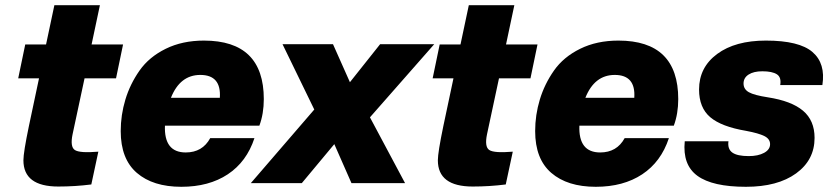

<svg xmlns="http://www.w3.org/2000/svg" viewBox="-20 -704 3200 738"><path d="M259 -188Q249 -140 267.5 -127.5Q286 -115 358 -121L331 5Q269 13 204 13Q70 13 70 -88Q70 -118 91 -219L130 -403H50L77 -533H157L189 -684H364L332 -533H453L426 -403H305Z M764 -548Q994 -548 994 -323Q994 -267 977 -221H614Q610 -118 694 -118Q758 -118 788 -173H958Q928 -82 855.5 -34Q783 14 677 14Q568 14 506 -39.5Q444 -93 444 -200Q444 -262 462 -321.5Q480 -381 516.5 -433Q553 -485 617 -516.5Q681 -548 764 -548ZM637 -328H825Q831 -416 750 -416Q672 -416 637 -328Z M1649 -534 1402 -253 1537 0H1331L1265 -150L1140 0H944L1188 -283L1066 -534H1260L1325 -388L1441 -534Z M1852 -188Q1842 -140 1860.5 -127.5Q1879 -115 1951 -121L1924 5Q1862 13 1797 13Q1663 13 1663 -88Q1663 -118 1684 -219L1723 -403H1643L1670 -533H1750L1782 -684H1957L1925 -533H2046L2019 -403H1898Z M2357 -548Q2587 -548 2587 -323Q2587 -267 2570 -221H2207Q2203 -118 2287 -118Q2351 -118 2381 -173H2551Q2521 -82 2448.5 -34Q2376 14 2270 14Q2161 14 2099 -39.5Q2037 -93 2037 -200Q2037 -262 2055 -321.5Q2073 -381 2109.5 -433Q2146 -485 2210 -516.5Q2274 -548 2357 -548ZM2230 -328H2418Q2424 -416 2343 -416Q2265 -416 2230 -328Z M2924 -548Q3052 -548 3103 -504Q3154 -460 3141 -377H2979Q2984 -407 2966 -418.5Q2948 -430 2910 -430Q2877 -430 2857.5 -417.5Q2838 -405 2838 -383Q2838 -361 2858.5 -349.5Q2879 -338 2931 -330Q3022 -316 3066.5 -278.5Q3111 -241 3111 -174Q3111 -89 3040 -37.5Q2969 14 2847 14Q2719 14 2661 -28Q2603 -70 2612 -161H2780Q2776 -131 2795 -117.5Q2814 -104 2858 -104Q2894 -104 2917 -116.5Q2940 -129 2940 -150Q2940 -170 2918 -181Q2896 -192 2848 -201Q2753 -217 2710 -253.5Q2667 -290 2667 -360Q2667 -445 2736.5 -496.5Q2806 -548 2924 -548Z"/></svg>

Font: Nacelle Heavy
Style: Italic
Weight: 800
Italic angle: -12°
Designer: Sora Sagano
Foundry: Sora Sagano
Version: Version 1.000;FEAKit 1.0